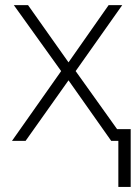

<svg xmlns="http://www.w3.org/2000/svg" viewBox="-20 -551 546 751"><path d="M248 -236.8 80.1 0H26.9L219.2 -272.9L34.2 -530.8H89.8L248 -307.1L404.8 -530.8H458L275.9 -272.9L438 -45.9H491.2V180.2H442.9V0H415Z"/></svg>

Font: Zoram GWebM Light
Style: Regular
Weight: 300
Foundry: Ascender Corporation
Version: Version 1.000